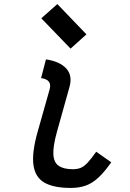

<svg xmlns="http://www.w3.org/2000/svg" viewBox="-20 -910 640 944"><path d="M328 14Q244 14 198.5 -12Q153 -38 144.5 -98.5Q136 -159 165 -262L223 -467Q231 -493 221 -507.5Q211 -522 182 -526L206 -618Q274 -608 306 -573Q338 -538 321 -480L260 -262Q240 -190 242.5 -150Q245 -110 269.5 -94Q294 -78 338 -78Q361 -78 377.5 -85Q394 -92 411.5 -111Q429 -130 453 -164L527 -112Q494 -65 464 -37Q434 -9 401.5 2.5Q369 14 328 14ZM327 -671 183 -820 262 -890 405 -741Z"/></svg>

Font: Victor Mono Thin
Style: Italic
Weight: 100
Italic angle: -12°
Monospace: yes
Designer: Rune Bjørnerås
Version: Version 1.561;gftools[0.9.30]